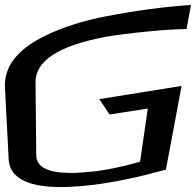

<svg xmlns="http://www.w3.org/2000/svg" viewBox="-92 -741 789 773"><path d="M659 -624 677 -721C571 -714 458 -699 338 -676C289 -667 243 -655 200 -641C54 -593 -79 -519 -72 -387L-57 -98C-55 -74 -47 -54 -31 -38C23 17 146 20 286 3C371 -8 467 -28 576 -58L639 -395L308 -342L349 -280L503 -304L472 -90C409 -72 350 -59 297 -52C267 -49 239 -46 214 -45C138 -43 55 -52 54 -115L51 -409C50 -495 142 -557 335 -593C411 -607 597 -625 659 -624Z"/></svg>

Font: Gamestation Warped
Style: Regular
Weight: 400
Designer: Jonas Hecksher
Foundry: Jonas Hecksher, Playtypeª, e-types AS
Version: Version 1.003